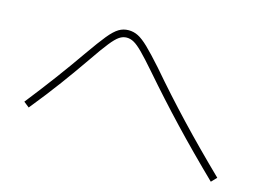

<svg xmlns="http://www.w3.org/2000/svg" viewBox="-75 -734 1088 787"><g transform="rotate(15 469.0 -340.5)"><path d="M515.6 -457Q475.6 -502.9 453.1 -525.4Q430.7 -547.9 415.3 -556.6Q399.9 -565.4 383.8 -565.4Q367.7 -565.4 352.8 -555.4Q337.9 -545.4 316.7 -518.8Q295.4 -492.2 258.8 -438.5Q215.3 -375.5 171.6 -316.2Q127.9 -256.8 69.3 -184.6L45.9 -203.1Q149.4 -334 235.4 -458Q276.4 -516.6 300 -545.4Q323.7 -574.2 342.5 -585.4Q361.3 -596.7 383.8 -596.7Q405.3 -596.7 424.6 -586.9Q443.8 -577.1 469.2 -552.7Q494.6 -528.3 538.1 -479.5Q620.1 -383.8 705.1 -293.9Q790 -204.1 890.6 -106.4L869.1 -84Q767.1 -183.1 682.4 -272.7Q597.7 -362.3 515.6 -457Z"/></g></svg>

Font: Pretendard JP Thin
Style: Regular
Weight: 100
Designer: Base glyphs from Inter by Rasmus Andersson; Hangeul glyphs from Noto Sans CJK(Source Han Sans) by Jang Soo-young and Kan
Foundry: Kil Hyung-jin
Version: Version 1.309